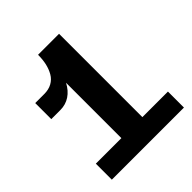

<svg xmlns="http://www.w3.org/2000/svg" viewBox="-192 -829 957 957"><g transform="rotate(-45 287.0 -350.0)"><path d="M47.9 0V-112.8H228V-502.9Q209 -466.3 179.2 -446.5Q149.4 -426.8 111.8 -426.8H47.9V-540H111.8Q143.1 -540 166 -552.7Q189 -565.4 202.1 -588.1Q215.3 -610.8 221.7 -638.7Q228 -666.5 228 -700.2H376V-112.8H556.2V0Z"/></g></svg>

Font: Uncut Sans
Style: Bold
Weight: 700
Designer: Kasper Nordkvist
Foundry: UNCUT.wtf
Version: Version 1.304;Glyphs 3.2 (3246)